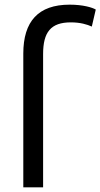

<svg xmlns="http://www.w3.org/2000/svg" viewBox="-20 -800 431 824"><path d="M165 -568C165 -662 198 -704 284 -704C325 -704 354 -695 374 -686L391 -759C376 -768 336 -780 279 -780C144 -780 80 -708 80 -570V4H165Z"/></svg>

Font: Repo
Style: Regular
Weight: 400
Designer: Stefan Peev
Foundry: Context Ltd
Version: Version 0.000